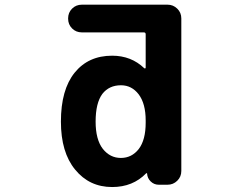

<svg xmlns="http://www.w3.org/2000/svg" viewBox="-20 -794 1040 805"><path d="M450.2 -9.8Q354.5 -9.8 294.9 -83Q235.4 -155.3 235.4 -284.2Q235.4 -418 293 -489.3Q350.6 -560.5 450.2 -560.5Q530.3 -560.5 585 -507.8Q586.9 -506.8 588.9 -507.3Q590.8 -507.8 590.8 -510.7V-650.4Q590.8 -658.2 583 -658.2H323.2Q298.8 -658.2 282.2 -674.8Q265.6 -691.4 265.6 -715.8V-716.8Q265.6 -741.2 282.2 -757.8Q298.8 -774.4 323.2 -774.4H682.6Q706.1 -774.4 723.1 -757.8Q740.2 -741.2 740.2 -716.8V-77.1Q740.2 -52.7 723.1 -36.1Q706.1 -19.5 682.6 -19.5H645.5Q626 -19.5 611.8 -33.2Q597.7 -46.9 596.7 -66.4Q596.7 -67.4 595.2 -67.9Q593.8 -68.4 592.8 -67.4Q537.1 -9.8 450.2 -9.8ZM487.3 -436.5Q437.5 -436.5 409.2 -400.4Q380.9 -362.3 380.9 -284.2Q380.9 -209 411.1 -169.9Q441.4 -131.8 486.8 -131.8Q532.2 -131.8 561.5 -168.9Q590.8 -207 590.8 -279.3V-289.1Q590.8 -359.4 561.5 -398.4Q532.2 -436.5 487.3 -436.5Z"/></svg>

Font: Rounded Mgen+ 1mn bold
Style: Bold
Weight: 700
Designer: [Source Han Sans]
Ryoko NISHIZUKA  (kana & ideographs); Paul D. Hunt (Latin, Greek & Cyrillic); Wenlong ZHANG  (bopomofo
Version: Version 1.059.20150602